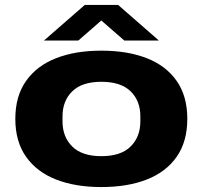

<svg xmlns="http://www.w3.org/2000/svg" viewBox="-20 -745 821 777"><path d="M158 -581 323 -725H458L623 -581H483L390 -662L297 -581ZM390 12Q285 12 207 -18.5Q129 -49 85.5 -110.5Q42 -172 42 -264Q42 -356 85.5 -417.5Q129 -479 207 -509.5Q285 -540 390 -540Q496 -540 574 -509.5Q652 -479 695 -417.5Q738 -356 738 -264Q738 -172 695 -110.5Q652 -49 574 -18.5Q496 12 390 12ZM390 -113Q469 -113 508.5 -152Q548 -191 548 -254V-274Q548 -337 508.5 -375.5Q469 -414 390 -414Q312 -414 272.5 -375.5Q233 -337 233 -274V-254Q233 -191 272.5 -152Q312 -113 390 -113Z"/></svg>

Font: Archivo Expanded ExtraBold
Style: Regular
Weight: 800
Width: 7
Designer: Hector Gatti
Foundry: Omnibus-Type
Version: Version 2.001; ttfautohint (v1.8.3)